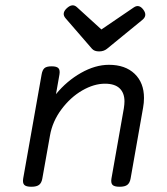

<svg xmlns="http://www.w3.org/2000/svg" viewBox="-20 -710 640 735"><path d="M389.2 -522.9 524.9 -633.8Q545.4 -650.4 528.8 -672.9Q512.2 -695.3 492.2 -681.6L368.2 -597.2L273.9 -683.1Q256.8 -698.2 235.4 -678.2Q214.8 -658.7 231 -640.1L332.5 -522.9Q341.3 -513.2 359.4 -513.2Q377 -513.2 389.2 -522.9ZM194.3 -349.6 207.5 -424.3Q210.4 -441.4 203.9 -448.7Q197.3 -456.1 178.2 -456.1H177.2Q158.2 -456.1 150.1 -449Q142.1 -441.9 139.2 -424.3L68.8 -26.9Q65.9 -9.8 72.8 -2.4Q79.6 4.9 99.6 4.9H100.6Q120.1 4.9 129.6 -2.4Q139.2 -9.8 142.1 -26.9L171.4 -191.4Q180.7 -245.1 215.3 -291.5Q250 -337.9 294.9 -363.8Q339.8 -389.6 381.8 -389.6Q419.4 -389.6 438 -371.8Q456.5 -354 456.5 -321.8Q456.5 -311 454.1 -295.4L406.7 -26.9Q403.8 -9.8 410.6 -2.4Q417.5 4.9 437.5 4.9H438.5Q458 4.9 467.5 -2.4Q477.1 -9.8 480 -26.9L527.8 -297.9Q531.2 -316.4 531.2 -335Q531.2 -393.1 495.4 -427.5Q459.5 -461.9 397 -461.9Q344.7 -461.9 290 -430.9Q235.4 -399.9 194.3 -349.6Z"/></svg>

Font: Courier Prime Sans
Style: Regular
Weight: 300
Italic angle: -10°
Designer: Alan Dague-Greene
Foundry: Quote-Unquote Apps
Version: Version 3.23